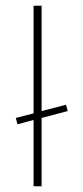

<svg xmlns="http://www.w3.org/2000/svg" viewBox="-20 -649 290 669"><path d="M41 -216 35 -238 97 -254V-629H125V-262L210 -284L216 -262L125 -238V0H97V-231Z"/></svg>

Font: Smooch Sans ExtraLight
Style: Regular
Weight: 200
Designer: Robert E. Leuschke
Foundry: Robert E. Leuschke
Version: Version 1.010; ttfautohint (v1.8.3)